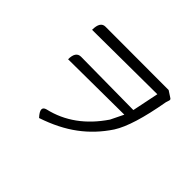

<svg xmlns="http://www.w3.org/2000/svg" viewBox="-148 -986 1296 1296"><g transform="rotate(45 500.0 -337.5)"><path d="M165 -635Q165 -714 214 -714L818 -713L864 -683Q875 -677 870 -664Q865 -651 863 -642Q816 -374 747 -266Q675 -157 575 -83Q476 -9 333 39Q275 -24 328 -38Q540 -87 679 -292L724 -384L191 -380Q191 -454 241 -454L745 -449L784 -639L165 -635Z"/></g></svg>

Font: Swei Half Moon CJK TC
Style: DemiLight
Weight: 350
Version: Version 2.125